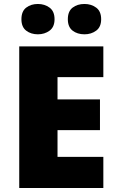

<svg xmlns="http://www.w3.org/2000/svg" viewBox="-20 -948 589 968"><path d="M501 0H77V-714H501V-559H270V-447H484V-292H270V-157H501ZM88 -851Q88 -891 112 -909.5Q136 -928 171 -928Q205 -928 230 -909.5Q255 -891 255 -851Q255 -812 230 -793.5Q205 -775 171 -775Q136 -775 112 -793.5Q88 -812 88 -851ZM322 -851Q322 -891 346 -909.5Q370 -928 406 -928Q440 -928 465 -909.5Q490 -891 490 -851Q490 -812 465 -793.5Q440 -775 406 -775Q370 -775 346 -793.5Q322 -812 322 -851Z"/></svg>

Font: Noto Sans Thai Black
Style: Regular
Weight: 900
Version: Version 2.001